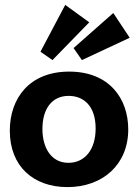

<svg xmlns="http://www.w3.org/2000/svg" viewBox="-20 -753 562 783"><path d="M509 -599 442 -700 280 -557 314 -508ZM344 -662 246 -733 145 -542 194 -508ZM503 -225C503 -352 425 -461 262 -461C100 -461 20 -352 20 -220C20 -75 116 10 255 10C399 10 503 -82 503 -225ZM370 -229C370 -143 326 -89 259 -89C189 -89 153 -150 153 -227C153 -312 194 -362 260 -362C321 -362 370 -321 370 -229Z"/></svg>

Font: Zilla Slab Bold
Style: Regular
Weight: 700
Designer: Typotheque.com
Foundry: Typotheque type foundry
Version: Version 1.3; 2018